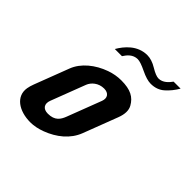

<svg xmlns="http://www.w3.org/2000/svg" viewBox="-172 -830 996 996"><g transform="rotate(45 326.5 -332.0)"><path d="M128.5 -336 55.9 -146C50.5 -132 46.9 -119.2 44.9 -107.5C33.2 -37.6 97.6 6 181.5 6C207.4 6 234.9 0.5 264.1 -10.5C331.4 -35.9 388.6 -81.1 413.4 -146L486 -336C499.5 -371.3 500 -400 487.6 -422C464.9 -462.2 430.2 -482 361.8 -482C334.3 -482 306.8 -477.2 279.4 -467.5C210.6 -443.3 151.2 -395.5 128.5 -336ZM328.7 -389C362.9 -389 377.4 -365.9 366 -336L294.1 -148C282.5 -117.7 265.4 -90 214.5 -90C177.6 -90 163.7 -114.1 175.9 -146L248.5 -336C258.6 -362.6 287.8 -389 328.7 -389ZM491.4 -625C478.1 -625 459.1 -632.5 434.4 -647.5C409.7 -662.5 386.5 -670 364.9 -670C292.6 -670 247.3 -615.2 222.8 -573H275.3C288.5 -593.9 309.3 -620 344.5 -620C357.8 -620 379.3 -612.8 408.8 -598.5C438.3 -584.2 462.7 -577 481.8 -577C511.8 -577 536.9 -586 557.1 -604C577.4 -622 594.8 -643.7 609.5 -669H558.2C545 -650.8 523.2 -625 491.4 -625Z"/></g></svg>

Font: Din Kursivschrift
Style: Breit
Weight: 400
Version: Version 1.089